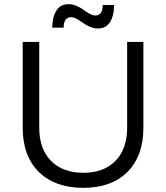

<svg xmlns="http://www.w3.org/2000/svg" viewBox="-20 -903 805 929"><path d="M532.2 -878.9Q532.2 -829.1 512.9 -797.1Q493.7 -765.1 453.1 -765.1Q434.1 -765.1 414.3 -773.7Q394.5 -782.2 381.1 -792.5Q367.7 -802.7 351.8 -811.3Q335.9 -819.8 324.2 -819.8Q288.1 -819.8 288.1 -769H232.9Q232.9 -818.8 252.2 -850.8Q271.5 -882.8 312 -882.8Q331.1 -882.8 350.8 -874.3Q370.6 -865.7 384 -855.5Q397.5 -845.2 413.3 -836.7Q429.2 -828.1 440.9 -828.1Q477.1 -828.1 477.1 -878.9ZM169.9 -285.2Q169.9 -182.6 226.8 -124.8Q283.7 -66.9 382.8 -66.9Q481.9 -66.9 538.6 -124.5Q595.2 -182.1 595.2 -285.2V-700.2H673.8V-285.2Q673.8 -148.4 596.7 -71.3Q519.5 5.9 382.8 5.9Q245.6 5.9 167.7 -71.3Q89.8 -148.4 89.8 -285.2V-700.2H169.9Z"/></svg>

Font: Montserrat-Arabic Light
Style: Regular
Weight: 300
Designer: Mohamed Gaber
Foundry: Kief Type Foundry
Version: Version 5.008;PS 005.008;hotconv 1.0.88;makeotf.lib2.5.64775